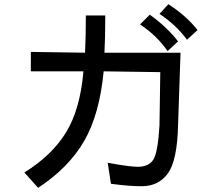

<svg xmlns="http://www.w3.org/2000/svg" viewBox="-20 -860 1040 927"><path d="M933.6 -714.8 882.8 -668Q832 -738.3 750 -793L793 -839.8Q882.8 -781.2 933.6 -714.8ZM839.8 -660.2 789.1 -613.3Q738.3 -687.5 656.2 -742.2L703.1 -789.1Q785.2 -730.5 839.8 -660.2ZM851.6 -605.5 839.8 -257.8Q835.9 -85.9 791 -23.4Q746.1 39.1 664.1 39.1Q601.6 39.1 515.6 27.3L500 -74.2Q605.5 -54.7 644.5 -54.7Q699.2 -54.7 720.7 -89.8Q742.2 -125 750 -253.9L753.9 -511.7L480.5 -515.6Q460.9 -308.6 386.7 -179.7Q312.5 -50.8 164.1 46.9L97.7 -27.3Q230.5 -109.4 298.8 -220.7Q367.2 -332 382.8 -515.6H128.9V-609.4L390.6 -605.5Q394.5 -683.6 394.5 -785.2H488.3Q488.3 -683.6 484.4 -605.5Z"/></svg>

Font: WenQuanYi Micro Hei
Style: Regular
Weight: 400
Foundry: Ascender Corporation
Version: Version 0.2.0-beta